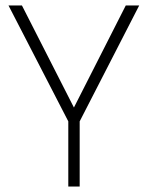

<svg xmlns="http://www.w3.org/2000/svg" viewBox="-20 -680 560 700"><path d="M229 -237.5 11 -660H60L249.5 -288L438.5 -660H487.5L270.5 -237.5V0H229Z"/></svg>

Font: League Spartan Thin ExtraLight
Style: Regular
Weight: 250
Version: Version 2.002